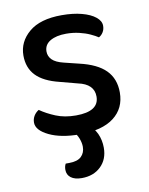

<svg xmlns="http://www.w3.org/2000/svg" viewBox="-78 -538 612 787"><g transform="rotate(-10 228.0 -144.0)"><path d="M413 -127Q413 -61 364 -23.5Q315 14 222 14Q144 14 94.5 -10Q45 -34 45 -66Q45 -81 52.5 -93.5Q60 -106 73 -114Q100 -95 136.5 -80Q173 -65 220 -65Q316 -65 316 -127Q316 -153 299.5 -169.5Q283 -186 250 -193L178 -212Q112 -228 81 -260.5Q50 -293 50 -344Q50 -401 96.5 -440.5Q143 -480 233 -480Q280 -480 316 -470.5Q352 -461 372.5 -444.5Q393 -428 393 -408Q393 -393 386 -381.5Q379 -370 368 -364Q356 -372 336.5 -381Q317 -390 291.5 -396Q266 -402 238 -402Q196 -402 171 -387Q146 -372 146 -344Q146 -324 160.5 -309.5Q175 -295 208 -287L269 -272Q343 -255 378 -219.5Q413 -184 413 -127ZM196 -3 254 -21Q284 -2 296.5 25.5Q309 53 309 85Q309 133 278.5 162.5Q248 192 199 192Q170 192 154 180Q138 168 138 147Q138 132 144 122H158Q193 122 209 106.5Q225 91 225 66Q225 50 218 31.5Q211 13 196 -3Z"/></g></svg>

Font: Baloo Tamma 2 Medium
Style: Regular
Weight: 500
Designer: Divya Kowshik, Shuchita Grover and Ek Type
Foundry: Ek Type
Version: Version 1.700